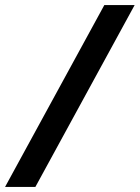

<svg xmlns="http://www.w3.org/2000/svg" viewBox="-69 -737 553 760"><path d="M71 3 464 -717H344L-49 3Z"/></svg>

Font: Noto Sans UI SemiCondensed
Style: Bold Italic
Weight: 700
Width: 4
Designer: Monotype Design Team
Foundry: Monotype Imaging Inc.
Version: 1.001